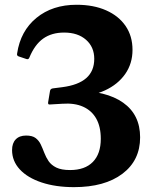

<svg xmlns="http://www.w3.org/2000/svg" viewBox="-20 -769 658 802"><path d="M289.1 12.7Q212.4 12.7 153.7 -6.9Q95.1 -26.4 62.7 -61.4Q30.4 -96.4 30.4 -142.2Q30.4 -171 45.8 -186.9Q61.2 -202.8 89 -202.8Q115.2 -202.8 128.9 -192.3Q142.6 -181.8 150.3 -165.5Q158 -149.1 165 -130.7Q171.9 -112.3 183 -95.9Q194.1 -79.6 215.2 -69.1Q236.4 -58.7 272.8 -58.7Q334.5 -58.7 367.7 -92.4Q401 -126.2 401 -189.2Q401 -239.8 382.1 -273.4Q363.2 -307 327.3 -323.2Q291.3 -339.4 239.6 -335.6L189 -332.6Q179.4 -331 181 -341.6L188.9 -389.2Q190.5 -398.2 200.5 -399.8L239.6 -404.8Q306.9 -413.4 340.3 -442.8Q373.7 -472.2 373.7 -523.2Q373.7 -572.6 339.4 -602.8Q305.1 -633 247.8 -633Q195.8 -633 160.2 -607.7Q124.7 -582.3 102.6 -528.3Q99 -519.1 89.6 -522.7L59.1 -533Q49.1 -535.8 51.5 -545.6Q65.5 -639.7 132.3 -694.4Q199.1 -749.1 299.8 -749.1Q370.9 -749.1 423.3 -725.8Q475.8 -702.6 504.6 -660.5Q533.5 -618.4 533.5 -560.6Q533.5 -503.6 503 -459.9Q472.4 -416.3 418.4 -391.4Q364.3 -366.5 292.6 -366.5V-390.3Q423.6 -390.3 494.4 -340.1Q565.3 -289.9 565.3 -195.3Q565.3 -99 491.4 -43.2Q417.4 12.7 289.1 12.7Z"/></svg>

Font: Hahmlet
Style: Regular
Weight: 400
Designer: Minjoo Ham & Mark Frömberg
Foundry: hypertype
Version: Version 1.002